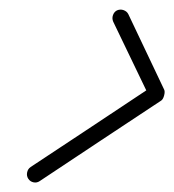

<svg xmlns="http://www.w3.org/2000/svg" viewBox="-20 -369 369 407"><path d="M220 -323Q217 -330 219.5 -337Q222 -344 228 -347Q235 -350 242 -347.5Q249 -345 252 -339Q271 -299 290 -259Q309 -219 328 -179Q330 -175 328 -167Q326 -159 322 -156Q258 -114 193.5 -71Q129 -28 64 15Q64 15 64 15Q64 15 64 15Q58 19 51 17.5Q44 16 40 10Q36 4 37.5 -3.5Q39 -11 45 -15Q109 -57 173.5 -100Q238 -143 303 -186Q305 -187 304.5 -183Q304 -179 303 -174Q301 -169 299.5 -165Q298 -161 297 -163Q278 -203 258.5 -243Q239 -283 220 -323Q220 -323 220 -323Q220 -323 220 -323Z"/></svg>

Font: FRB American Cursive
Style: Italic
Weight: 400
Italic angle: -25°
Version: Version 2.0;Modular Font Editor K font №1